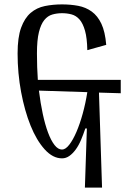

<svg xmlns="http://www.w3.org/2000/svg" viewBox="-20 -705 569 873"><path d="M366 148 375 -121H368Q359 -94 348.5 -69Q338 -44 324.5 -25.5Q311 -7 295.5 4Q280 15 262 15Q220 15 183 -26Q146 -67 119 -134Q92 -201 76 -286.5Q60 -372 60 -462Q60 -535 76 -579Q92 -623 119.5 -646.5Q147 -670 184 -677.5Q221 -685 262 -685Q301 -685 335.5 -678.5Q370 -672 397 -652.5Q424 -633 441 -597Q458 -561 463 -501L377 -477Q376 -532 366.5 -565.5Q357 -599 341.5 -616.5Q326 -634 305.5 -639.5Q285 -645 262 -645Q239 -645 218 -639Q197 -633 181.5 -614Q166 -595 157 -559Q148 -523 148 -462Q148 -431 149 -401Q150 -371 152 -342H529V-281L430 -284L444 148ZM262 -25Q278 -25 295 -47Q312 -69 327.5 -105Q343 -141 356 -188Q369 -235 377 -286L157 -293Q164 -236 174.5 -187Q185 -138 198.5 -102Q212 -66 228 -45.5Q244 -25 262 -25Z"/></svg>

Font: Combo
Style: Regular
Weight: 400
Designer: Eduardo Rodriguez Tunni
Foundry: Eduardo Rodriguez Tunni
Version: Version 1.001